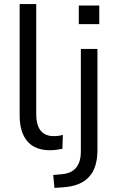

<svg xmlns="http://www.w3.org/2000/svg" viewBox="-20 -725 571 938"><path d="M225 9Q151 9 113.5 -35Q76 -79 76 -161V-705H157V-167Q157 -132 166.5 -108Q176 -84 195 -72Q214 -60 242 -60Q254 -60 265.5 -61.5Q277 -63 287 -66L285 2Q269 5 254.5 7Q240 9 225 9ZM365 -607V-698H465V-607ZM246 193 240 130 283 126Q329 122 352 94Q375 66 375 15V-486H456V7Q456 51 446 83.5Q436 116 415 139Q394 162 363 174.5Q332 187 289 190Z"/></svg>

Font: Nunito Sans 12pt ExtraLight 12pt
Style: Regular
Weight: 400
Version: Version 3.101;gftools[0.9.27]